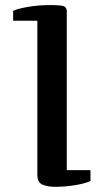

<svg xmlns="http://www.w3.org/2000/svg" viewBox="-20 -719 407 748"><path d="M125.5 -638.2H31.2V-676.8Q46.4 -684.6 87.4 -691.9Q128.4 -699.2 176.3 -699.2Q215.3 -699.2 227.8 -695.1Q240.2 -690.9 240.2 -673.8V-56.2H332.5V-14.2Q315.4 -4.9 274.9 2Q234.4 8.8 195.3 8.8Q165.5 8.8 145.5 0.2Q125.5 -8.3 125.5 -38.1Z"/></svg>

Font: Artifika
Style: Regular
Weight: 400
Designer: Yulya Zhdanova, Ivan Petrov | Cyreal.org
Foundry: Cyreal.org
Version: Version 1.102; ttfautohint (v1.8.4.7-5d5b)